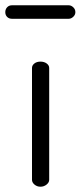

<svg xmlns="http://www.w3.org/2000/svg" viewBox="-58 -706 305 726"><path d="M128 -449V-26Q128 -16 118 -8Q108 0 95 0Q82 0 72.5 -8Q63 -16 63 -26V-449Q63 -459 72 -466Q81 -473 95 -473Q109 -473 118.5 -466Q128 -459 128 -449ZM-13 -686H202Q211 -686 219 -678.5Q227 -671 227 -660Q227 -650 219 -642.5Q211 -635 202 -635H-13Q-24 -635 -31 -642Q-38 -649 -38 -660Q-38 -671 -31 -678.5Q-24 -686 -13 -686Z"/></svg>

Font: Dosis
Style: Book
Weight: 400
Designer: EdgarTolentino, PabloImpallari, IginoMarini
Foundry: EdgarTolentino, PabloImpallari, IginoMarini
Version: Version 1.007